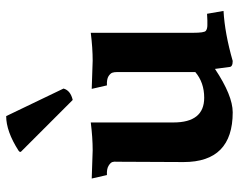

<svg xmlns="http://www.w3.org/2000/svg" viewBox="-94 -648 755 606"><g transform="rotate(-90 283.0 -345.5)"><path d="M107 -656Q106 -657 106 -659Q106 -661 110 -664Q171 -703 219 -703L306 -522Q300 -500 270 -493ZM305 -433 394 -430Q434 -430 482 -436V-113Q482 -78 488 -73Q494 -68 506 -68H521L542 -69L551 -17Q480 -13 393 12Q374 12 374 1L368 -44Q284 12 231 12Q74 12 74 -143L75 -354Q76 -362 74 -368Q72 -374 62 -380Q52 -386 33 -385L22 -433L111 -430Q151 -430 199 -436V-175Q199 -78 277 -78Q325 -78 358 -106V-354Q358 -362 356 -368Q354 -374 345 -380Q335 -386 316 -385Z"/></g></svg>

Font: Lusitana
Style: Bold
Weight: 700
Designer: Ana Paula Megda
Foundry: Ana Paula Megda
Version: Version 1.001; ttfautohint (v1.4.1)